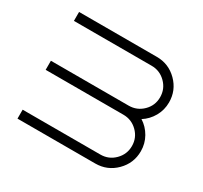

<svg xmlns="http://www.w3.org/2000/svg" viewBox="-160 -1024 1321 1247"><g transform="rotate(30 500.0 -400.0)"><path d="M799 -400Q845 -371 872.5 -322.5Q900 -274 900 -217Q900 -127 836.5 -63.5Q773 0 683 0H100V-67H683Q745 -67 789 -111Q833 -155 833 -217Q833 -279 789 -322.5Q745 -366 683 -366H100V-434Q132 -434 180.5 -434Q229 -434 342.5 -434Q456 -434 532 -434Q683 -434 683 -434Q745 -434 789 -477.5Q833 -521 833 -583Q833 -645 789 -689Q745 -733 683 -733H100V-800H683Q773 -800 836.5 -736.5Q900 -673 900 -583Q900 -526 872.5 -477.5Q845 -429 799 -400Z"/></g></svg>

Font: Dune Rise
Style: Regular
Weight: 400
Version: Version 001.000